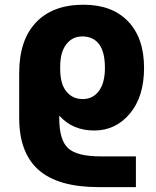

<svg xmlns="http://www.w3.org/2000/svg" viewBox="-20 -555 653 805"><path d="M419.9 -270.5Q419.9 -336.9 395.5 -369.6Q371.1 -402.3 325.2 -402.3Q283.2 -402.3 257.8 -369.1Q232.4 -335.9 232.4 -276.4V-265.6Q232.4 -203.1 258.3 -171.4Q284.2 -139.6 327.1 -139.6Q369.1 -139.6 394.5 -173.3Q419.9 -207 419.9 -270.5ZM549.8 229.5H393.6Q223.6 229.5 142.1 157.7Q60.5 85.9 60.5 -60.5V-249Q60.5 -386.7 130.9 -460.9Q201.2 -535.2 330.1 -535.2Q450.2 -535.2 517.1 -465.3Q584 -395.5 584 -270.5Q584 -149.4 524.4 -78.6Q464.8 -7.8 375 -7.8Q284.2 -7.8 228.5 -70.3V-58.6Q228.5 32.2 265.6 66.4Q302.7 100.6 401.4 100.6H549.8Z"/></svg>

Font: Gen Shin Gothic Heavy
Style: Bold
Weight: 900
Designer: [Source Han Sans]
Ryoko NISHIZUKA  (kana & ideographs); Paul D. Hunt (Latin, Greek & Cyrillic); Wenlong ZHANG  (bopomofo
Version: Version 1.002.20150607